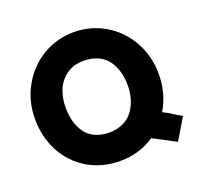

<svg xmlns="http://www.w3.org/2000/svg" viewBox="-144 -1006 1263 1198"><g transform="rotate(-20 487.0 -407.0)"><path d="M458 -651Q390 -651 343 -616.5Q296 -582 275 -529.5Q254 -477 254 -413Q254 -365 265 -323.5Q276 -282 299.5 -248Q323 -214 363.5 -194.5Q404 -175 458 -175Q510 -175 551 -194.5Q592 -214 616.5 -248Q641 -282 653.5 -324Q666 -366 666 -413Q666 -461 654.5 -502.5Q643 -544 619.5 -578Q596 -612 554.5 -631.5Q513 -651 458 -651ZM924 -115 840 26Q787 -3 690 -53Q591 15 462 15Q342 15 247.5 -41.5Q153 -98 101.5 -195.5Q50 -293 50 -413Q50 -531 105.5 -629.5Q161 -728 255 -784Q349 -840 462 -840Q574 -840 668.5 -784Q763 -728 817.5 -630Q872 -532 872 -413Q872 -285 810 -182Q840 -168 924 -115Z"/></g></svg>

Font: Hussar
Style: BoldWeb
Weight: 700
Foundry: Cannot Into Space Fonts
Version: Version 2.00